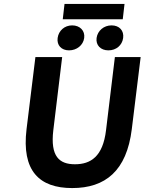

<svg xmlns="http://www.w3.org/2000/svg" viewBox="-20 -944 735 976"><path d="M650 -288 695 -654H564L519 -282C503 -148 441 -109 361 -109C282 -109 235 -148 251 -282L296 -654H160L115 -288C89 -75 180 12 347 12C515 12 624 -75 650 -288ZM613 -924H308L299 -846H604ZM347 -815C308 -815 278 -788 273 -751C268 -714 292 -688 331 -688C370 -688 403 -714 408 -751C413 -788 386 -815 347 -815ZM547 -815C508 -815 476 -788 471 -751C466 -714 492 -688 531 -688C571 -688 601 -714 606 -751C611 -788 587 -815 547 -815Z"/></svg>

Font: Falling Sky
Style: SeBdObl
Weight: 600
Designer: Paul D. Hunt
Foundry: Adobe Systems Incorporated
Version: Version 1.02